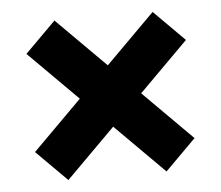

<svg xmlns="http://www.w3.org/2000/svg" viewBox="-40 -590 610 530"><g transform="rotate(-5 265.0 -325.0)"><path d="M129 -104 265 -240 401 -104 486 -189 350 -325 486 -461 401 -546 265 -410 129 -546 44 -461 180 -325 44 -189Z"/></g></svg>

Font: Fixel Display Bold
Style: Bold
Weight: 700
Designer: AlfaBravo + MacPaw
Foundry: Kyrylo Tkachov, Marchela Mozhyna, Serhii Makarenko, Maria Weinstein, Zakhar Kryvoshyya
Version: Version 1.211